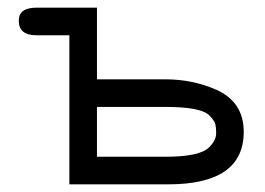

<svg xmlns="http://www.w3.org/2000/svg" viewBox="-20 -481 691 501"><path d="M419 0H161V-389H75Q29 -389 29 -427Q29 -461 75 -461H233V-274H412Q482 -274 544 -247Q616 -215 616 -137Q616 0 419 0ZM233 -72H412Q502 -72 526 -97Q544 -115 544 -133Q544 -151 541 -159.5Q538 -168 526 -180Q504 -202 412 -202H233Z"/></svg>

Font: Jura SemiBold
Style: Regular
Weight: 600
Designer: Daniel Johnson, Alexei Vanyashin
Foundry: Daniel Johnson
Version: Version 5.103